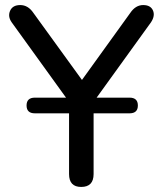

<svg xmlns="http://www.w3.org/2000/svg" viewBox="-20 -732 644 759"><path d="M118 -284Q85 -284 85 -315Q85 -346 118 -346H241L26 -644Q10 -667 20 -689.5Q30 -712 60 -712Q91 -712 112 -681L304 -416L495 -681Q516 -712 546 -712Q575 -712 584.5 -691Q594 -670 577 -644L362 -346H492Q525 -346 525 -315Q525 -284 492 -284H350V-44Q350 7 301 7Q253 7 253 -44V-284Z"/></svg>

Font: Chiron GoRound TC
Style: Regular
Weight: 400
Designer: Ryoko NISHIZUKA 西塚涼子 (kana, bopomofo & ideographs); Paul D. Hunt (Latin, Greek & Cyrillic); Sandoll Communications 산돌커뮤니
Foundry: Adobe
Version: Version 1.000;hotconv 1.1.1;makeotfexe 2.6.0